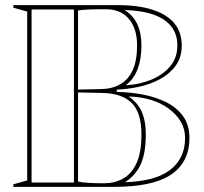

<svg xmlns="http://www.w3.org/2000/svg" viewBox="-20 -728 794 748"><path d="M439 -708Q519 -708 574.5 -690Q630 -672 659 -637.5Q688 -603 688 -551Q688 -504 664 -471.5Q640 -439 602 -419Q564 -399 519.5 -389.5Q475 -380 435 -379V-370Q487 -369 537 -359.5Q587 -350 628 -329.5Q669 -309 693.5 -275Q718 -241 718 -191Q718 -142 699 -105.5Q680 -69 643 -45.5Q606 -22 551 -11Q496 0 425 0H32V-10L86 -25V-683L32 -698V-708ZM393 -692Q353 -692 326 -691Q299 -690 284 -687V-21Q309 -14 387 -14Q426 -14 459 -32Q492 -50 511.5 -91.5Q531 -133 531 -204Q531 -290 492.5 -327.5Q454 -365 375 -366L278 -368V-379L375 -381Q418 -382 449 -400Q480 -418 497 -455Q514 -492 514 -551Q514 -617 482 -654.5Q450 -692 393 -692ZM103 -17H268V-691H103ZM467 -18Q523 -20 566.5 -31Q610 -42 640 -64Q670 -86 685.5 -117.5Q701 -149 701 -191Q701 -226 684 -254.5Q667 -283 637 -305Q607 -327 567.5 -339Q528 -351 481 -352Q515 -330 531.5 -294Q548 -258 548 -204Q548 -132 528.5 -88.5Q509 -45 467 -18ZM470 -396Q519 -398 565.5 -416Q612 -434 641.5 -468Q671 -502 671 -551Q671 -594 648 -624Q625 -654 579.5 -670.5Q534 -687 465 -689Q498 -669 514.5 -634.5Q531 -600 531 -551Q531 -498 516 -458.5Q501 -419 470 -396Z"/></svg>

Font: Kalnia Glaze Thin SemiBold
Style: Regular
Weight: 600
Version: Version 1.110